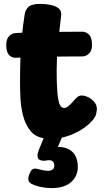

<svg xmlns="http://www.w3.org/2000/svg" viewBox="-20 -706 542 987"><path d="M107 -633Q111 -657 127.5 -671.5Q144 -686 187 -686Q216 -686 242 -680.5Q268 -675 283 -661.5Q298 -648 294 -622Q288 -573 282 -518.5Q276 -464 273 -405.5Q270 -347 272 -285Q274 -224 279.5 -195.5Q285 -167 293 -159Q301 -151 310 -151Q319 -151 329.5 -159Q340 -167 349.5 -177.5Q359 -188 365 -195Q371 -202 379.5 -208.5Q388 -215 401 -215Q416 -215 434 -206Q452 -197 465 -181.5Q478 -166 478 -145Q478 -138 474 -119Q470 -100 441 -72Q412 -45 376.5 -27Q341 -9 306.5 -0.5Q272 8 245 8Q174 8 142.5 -26.5Q111 -61 97 -117Q87 -161 85 -202Q83 -243 83 -288Q83 -349 85 -406Q87 -463 92.5 -519.5Q98 -576 107 -633ZM60 -409Q41 -408 26.5 -423.5Q12 -439 12 -473Q12 -505 26.5 -520Q41 -535 60 -536Q86 -538 127.5 -539.5Q169 -541 217.5 -541.5Q266 -542 315 -542.5Q364 -543 405 -543Q422 -543 437.5 -528Q453 -513 453 -475Q453 -444 437 -430Q421 -416 405 -416Q363 -416 319.5 -415.5Q276 -415 232.5 -414.5Q189 -414 145.5 -412.5Q102 -411 60 -409ZM245 261Q219 261 191.5 255.5Q164 250 142 239Q129 232 126.5 221Q124 210 128 197Q132 183 141 170Q150 157 171 162Q180 164 196.5 168Q213 172 227 172Q243 172 251 165Q259 158 259 145Q259 127 247.5 121Q236 115 219 119Q206 122 193.5 119Q181 116 176 109Q172 101 173 89.5Q174 78 180 64L208 -5H301L266 75L230 55Q284 44 317 54.5Q350 65 365 90.5Q380 116 380 151Q380 200 345 230.5Q310 261 245 261Z"/></svg>

Font: Playpen Sans ExtraBold
Style: Regular
Weight: 800
Designer: Laura Meseguer, Veronika Burian, José Scaglione
Foundry: TypeTogether
Version: Version 1.001